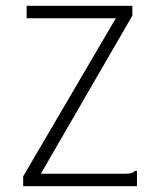

<svg xmlns="http://www.w3.org/2000/svg" viewBox="-20 -643 540 663"><path d="M60 -34 380 -580H72V-623H437V-589L121 -43H409Q426 -43 433 -45Q440 -47 446 -53H453V-43V0H60Z"/></svg>

Font: Inconsolata Light
Style: Regular
Weight: 300
Designer: Raph Levien, Cyreal, Brenton Simpson
Foundry: Raph Levien, Cyreal, Google
Version: Version 3.001